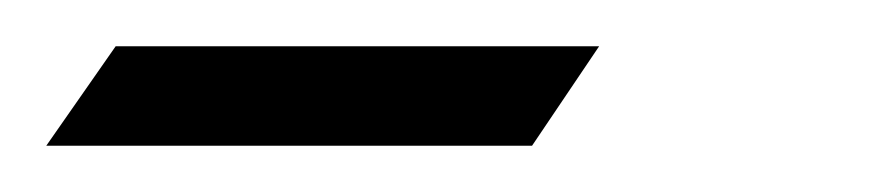

<svg xmlns="http://www.w3.org/2000/svg" viewBox="-20 -220 377 83"><path d="M0 -157 30 -200H239L210 -157Z"/></svg>

Font: Roman Uncial Modern
Style: Medium
Weight: 500
Version: Version 001.000